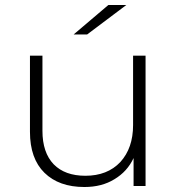

<svg xmlns="http://www.w3.org/2000/svg" viewBox="-20 -745 709 769"><path d="M513 -522H563V0H515V-112Q490 -58 438 -27Q388 4 318 4Q216 4 158 -53Q100 -110 100 -217V-522H150V-221Q150 -134 195 -87Q240 -41 322 -41Q410 -41 462 -96Q513 -152 513 -244ZM275 -607 414 -725H486L329 -607Z"/></svg>

Font: Montserrat Light Alt1
Style: Light
Weight: 500
Designer: Differentunic
Foundry: Julieta Ulanovsky
Version: 0.1